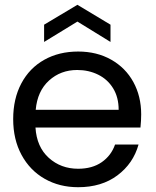

<svg xmlns="http://www.w3.org/2000/svg" viewBox="-20 -772 650 801"><path d="M566 -240H128Q133 -159 183.5 -113.5Q234 -68 306 -68Q365 -68 404.5 -95.5Q444 -123 460 -169H558Q536 -90 470 -40.5Q404 9 306 9Q228 9 166.5 -26Q105 -61 70 -125.5Q35 -190 35 -275Q35 -360 69 -424Q103 -488 164.5 -522.5Q226 -557 306 -557Q384 -557 444 -523Q504 -489 536.5 -429.5Q569 -370 569 -295Q569 -269 566 -240ZM302 -480Q233 -480 184.5 -436Q136 -392 129 -314H475Q475 -366 452 -403.5Q429 -441 389.5 -460.5Q350 -480 302 -480ZM303 -682 164 -597V-669L303 -752L441 -669V-597Z"/></svg>

Font: Poppins A&M
Style: Regular-A&M
Weight: 400
Designer: Ninad Kale (Devanagari), Jonny Pinhorn (Latin)
Foundry: Indian Type Foundry
Version: 4.004